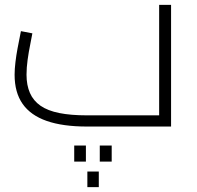

<svg xmlns="http://www.w3.org/2000/svg" viewBox="-20 -520 810 789"><path d="M339 185H386V249H339ZM285 78H333V144H285ZM390 78H439V144H390ZM337 0Q238 0 172 -23Q106 -46 73 -93Q40 -140 40 -213Q40 -236 43.5 -265Q47 -294 52 -320.5Q57 -347 61 -366.5Q65 -386 66 -392L113 -383Q110 -365 104 -336Q98 -307 93.5 -274.5Q89 -242 89 -213Q89 -170 103 -138Q117 -106 146.5 -85.5Q176 -65 223.5 -55.5Q271 -46 337 -46H634V-500H683V0Z"/></svg>

Font: Cairo Play Light
Style: Regular
Weight: 300
Version: Version 3.119